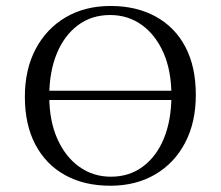

<svg xmlns="http://www.w3.org/2000/svg" viewBox="-20 -602 730 634"><path d="M89.5 -271.8V-302.4H574.2V-271.8ZM344.4 11.3Q258.1 11.3 194.8 -23.8Q131.5 -58.9 96.8 -124.6Q62.1 -190.3 62.1 -282.3Q62.1 -372.6 97.6 -439.9Q133.1 -507.3 196.8 -544.8Q260.5 -582.3 345.2 -582.3Q430.6 -582.3 494.4 -547.2Q558.1 -512.1 592.3 -446.8Q626.6 -381.5 626.6 -288.7Q626.6 -198.4 591.5 -131Q556.5 -63.7 492.7 -26.2Q429 11.3 344.4 11.3ZM346 -18.5Q407.3 -18.5 452.4 -52.4Q497.6 -86.3 521.8 -146.4Q546 -206.5 546 -286.3Q546 -368.5 519.8 -427.8Q493.5 -487.1 448 -519.8Q402.4 -552.4 343.5 -552.4Q282.3 -552.4 237.1 -518.5Q191.9 -484.7 167.3 -424.6Q142.7 -364.5 142.7 -284.7Q142.7 -203.2 169.4 -143.5Q196 -83.9 241.9 -51.2Q287.9 -18.5 346 -18.5Z"/></svg>

Font: Playfair 12pt Light
Style: Regular
Weight: 300
Designer: Claus Eggers Sørensen
Foundry: Claus Eggers Sørensen
Version: Version 2.000;gftools[0.9.28]